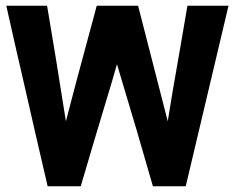

<svg xmlns="http://www.w3.org/2000/svg" viewBox="-20 -653 822 673"><path d="M464 -633 568 -228Q582 -318 612 -487Q628 -581 637 -633H781L631 0H516Q466 -176 390 -428L373 -369Q300 -127 263 0H147Q114 -141 50 -422L37 -478L2 -633H145Q172 -476 211 -228Q239 -337 300 -562L309 -595L319 -633Z"/></svg>

Font: Tajawal ExtraBold
Style: Regular
Weight: 800
Designer: Boutros Fonts
Foundry: Created by Boutros International 2017
Version: Version 1.700